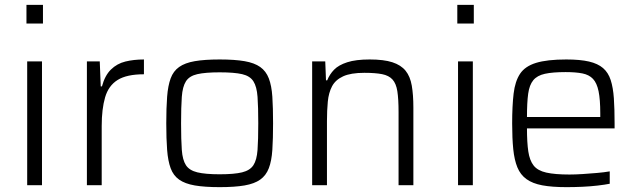

<svg xmlns="http://www.w3.org/2000/svg" viewBox="-20 -763 2621 791"><path d="M89 -666V-743H157V-666ZM92 0V-510H153V0Z M338 0V-510H391L395 -407H400Q412 -452 437 -476.5Q462 -501 496.5 -509.5Q531 -518 573 -518V-457Q502 -457 464.5 -433.5Q427 -410 413 -362Q399 -314 399 -244V0Z M885 8Q823 8 782.5 1Q742 -6 718 -23Q694 -40 683 -70Q672 -100 668.5 -145.5Q665 -191 665 -255Q665 -319 668.5 -364.5Q672 -410 683 -440Q694 -470 718 -487Q742 -504 782.5 -511Q823 -518 885 -518Q947 -518 987.5 -511Q1028 -504 1052 -487Q1076 -470 1087.5 -440Q1099 -410 1102 -364.5Q1105 -319 1105 -255Q1105 -191 1102 -145.5Q1099 -100 1087.5 -70Q1076 -40 1052 -23Q1028 -6 987.5 1Q947 8 885 8ZM885 -45Q945 -45 977.5 -53Q1010 -61 1024 -82.5Q1038 -104 1041 -145.5Q1044 -187 1044 -255Q1044 -322 1041 -364Q1038 -406 1024 -428Q1010 -450 977.5 -457.5Q945 -465 885 -465Q826 -465 793 -457.5Q760 -450 746 -428Q732 -406 729 -364Q726 -322 726 -255Q726 -187 729 -145.5Q732 -104 746 -82.5Q760 -61 793 -53Q826 -45 885 -45Z M1266 0V-510H1320L1323 -432H1328Q1338 -457 1356.5 -476Q1375 -495 1410.5 -506.5Q1446 -518 1503 -518Q1561 -518 1596.5 -506.5Q1632 -495 1651 -471.5Q1670 -448 1676.5 -410Q1683 -372 1683 -320V0H1622V-301Q1622 -355 1617 -387Q1612 -419 1597 -435.5Q1582 -452 1554 -457.5Q1526 -463 1481 -463Q1425 -463 1393.5 -448.5Q1362 -434 1348 -407.5Q1334 -381 1330.5 -344.5Q1327 -308 1327 -264V0Z M1864 -666V-743H1932V-666ZM1867 0V-510H1928V0Z M2314 8Q2254 8 2214 0.5Q2174 -7 2149 -25Q2124 -43 2111.5 -73.5Q2099 -104 2094.5 -148.5Q2090 -193 2090 -254Q2090 -327 2096 -377.5Q2102 -428 2122.5 -459Q2143 -490 2188.5 -504Q2234 -518 2313 -518Q2370 -518 2406.5 -509.5Q2443 -501 2464.5 -482.5Q2486 -464 2496 -433Q2506 -402 2509 -358Q2512 -314 2512 -255V-234H2151Q2151 -176 2156.5 -139Q2162 -102 2178.5 -81Q2195 -60 2230.5 -52Q2266 -44 2326 -44Q2351 -44 2381 -46Q2411 -48 2440 -50.5Q2469 -53 2492 -57V-6Q2472 -2 2442 1.5Q2412 5 2379 6.5Q2346 8 2314 8ZM2453 -263V-296Q2453 -353 2446 -387Q2439 -421 2423 -438Q2407 -455 2379.5 -460.5Q2352 -466 2310 -466Q2257 -466 2225 -459Q2193 -452 2177 -432.5Q2161 -413 2156 -377Q2151 -341 2151 -281H2472Z"/></svg>

Font: Saira Thin Light
Style: Regular
Weight: 300
Version: Version 1.101